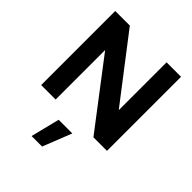

<svg xmlns="http://www.w3.org/2000/svg" viewBox="-267 -849 1283 1283"><g transform="rotate(45 374.5 -207.0)"><path d="M63.4 0V-700H201.2L548.5 -247.9V-700H685.2V0H557.1L200.1 -467.8V0ZM259 286.2 310 81.4H439.1L358.3 286.2Z"/></g></svg>

Font: Red Hat Display VF
Style: Regular
Weight: 300
Designer: Pentagram, MCKL
Foundry: Pentagram, MCKL
Version: Version 1.023